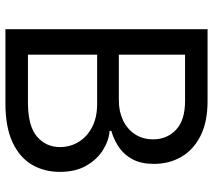

<svg xmlns="http://www.w3.org/2000/svg" viewBox="-58 -710 768 691"><g transform="rotate(90 325.5 -364.0)"><path d="M84.5 0V-727.5H343.3Q418.9 -727.5 469 -701.9Q519 -676.3 544.2 -632.8Q569.3 -589.4 569.3 -534.7Q569.3 -488.8 553.2 -458.3Q537.1 -427.7 510.3 -409.2Q483.4 -390.6 450.2 -380.9V-375Q486.3 -372.1 520 -350.8Q553.7 -329.6 575.9 -290.8Q598.1 -252 598.1 -196.3Q598.1 -139.6 572.3 -95.5Q546.4 -51.3 491.7 -25.6Q437 0 350.6 0ZM176.3 -81.1H348.6Q433.1 -81.1 470.9 -113.5Q508.8 -146 508.8 -196.3Q508.8 -233.4 490 -263.9Q471.2 -294.4 436.5 -312.3Q401.9 -330.1 353.5 -330.1H176.3ZM176.3 -408.2H340.3Q380.9 -408.2 412.6 -423.3Q444.3 -438.5 462.6 -466.3Q481 -494.1 481 -531.7Q481 -581.1 446.8 -613.8Q412.6 -646.5 342.8 -646.5H176.3Z"/></g></svg>

Font: Inter 18pt
Style: Regular
Weight: 400
Designer: Rasmus Andersson
Foundry: rsms
Version: Version 4.001;git-66647c0bb